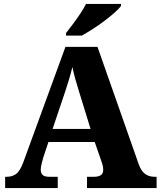

<svg xmlns="http://www.w3.org/2000/svg" viewBox="-20 -951 812 971"><path d="M6 0V-57H15Q41 -57 60.5 -70.5Q80 -84 97 -128L311 -714H473L681 -122Q693 -87 713 -72Q733 -57 761 -57H772V0H420V-57H457Q476 -57 489 -64.5Q502 -72 502 -92Q502 -105 498.5 -118Q495 -131 492 -138L459 -233H225L199 -155Q196 -143 191 -124.5Q186 -106 186 -93Q186 -76 195.5 -66.5Q205 -57 228 -57H272V0ZM246 -299H438L380 -487Q371 -516 362 -547.5Q353 -579 346 -612Q338 -579 329 -549Q320 -519 310 -489ZM314 -784Q329 -803 348.5 -829Q368 -855 386 -882Q404 -909 415 -931H592V-921Q583 -908 560.5 -888Q538 -868 509 -846Q480 -824 449.5 -804.5Q419 -785 394 -771H314Z"/></svg>

Font: Noto Serif Devanagari ExtraBold
Style: Regular
Weight: 800
Designer: Universal Thirst, Indian Type Foundry and the Monotype Design Team
Foundry: Monotype Imaging Inc.
Version: Version 2.004; ttfautohint (v1.8.4.7-5d5b)